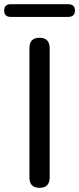

<svg xmlns="http://www.w3.org/2000/svg" viewBox="-57 -893 379 920"><path d="M132 7Q84 7 84 -43V-662Q84 -712 132 -712Q181 -712 181 -662V-43Q181 7 132 7ZM-5 -812Q-37 -812 -37 -842Q-37 -873 -5 -873H269Q302 -873 302 -842Q302 -812 269 -812Z"/></svg>

Font: Chiron GoRound TC
Style: Regular
Weight: 400
Designer: Ryoko NISHIZUKA 西塚涼子 (kana, bopomofo & ideographs); Paul D. Hunt (Latin, Greek & Cyrillic); Sandoll Communications 산돌커뮤니
Foundry: Adobe
Version: Version 1.000;hotconv 1.1.1;makeotfexe 2.6.0